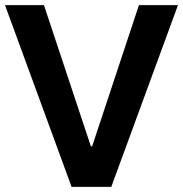

<svg xmlns="http://www.w3.org/2000/svg" viewBox="-20 -729 715 749"><path d="M339.4 -158.2 522 -709H674.3L414.1 0H259.3L-0.5 -709H151.4L334.5 -158.2Z"/></svg>

Font: Estedad-FD Bold
Style: Regular
Weight: 700
Designer: Amin Abedi
Version: Version 7.3